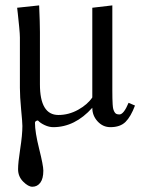

<svg xmlns="http://www.w3.org/2000/svg" viewBox="-20 -462 525 716"><path d="M100.6 234.4Q85.4 234.4 66.4 215.3Q47.4 196.3 47.4 168.9Q47.4 145 55.4 93Q63.5 41 63.5 7.8Q63.5 -5.4 58.8 -53.7Q54.2 -102.1 54.2 -134.3V-322.3Q54.2 -334.5 51.5 -362.3Q48.8 -390.1 46.4 -411.6L43.9 -433.1L126 -441.9Q128.9 -375 128.9 -342.8V-147.5Q128.9 -33.2 197.8 -33.2Q236.3 -33.2 271.5 -52.7Q306.6 -72.3 324.2 -98.6V-433.1L398.9 -441.9V-124Q398.9 -105 399.2 -95.2Q399.4 -85.4 400.1 -73.2Q400.9 -61 402.3 -55.7Q403.8 -50.3 406.7 -44.7Q409.7 -39.1 414.3 -37.1Q418.9 -35.2 425.3 -35.2Q441.4 -35.2 459.5 -78.6L483.4 -68.4Q467.8 -26.9 448 -7.3Q428.2 12.2 391.6 12.2Q363.8 12.2 344 -9.3Q324.2 -30.8 324.2 -60.1Q259.3 12.2 178.7 12.2Q163.1 12.2 146.7 4.6Q130.4 -2.9 121.6 -12.7Q117.2 -12.7 113.8 -10.3Q110.4 -7.8 110.4 -4.4Q110.4 30.8 126 93Q141.6 155.3 141.6 174.3Q141.6 204.1 130.4 219.2Q119.1 234.4 100.6 234.4Z"/></svg>

Font: Libertinage
Style: f
Weight: 400
Designer: OSP
Foundry: OSP
Version: Version 1.0; 2008; OFL relea